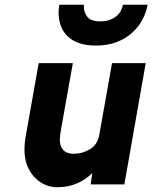

<svg xmlns="http://www.w3.org/2000/svg" viewBox="-20 -777 642 809"><path d="M384 -585Q343 -585 313 -595.5Q283 -606 264 -625Q245 -644 236 -669Q227 -694 227 -723Q227 -739 230 -757H334Q333 -754 333.5 -750.5Q334 -747 334 -744Q334 -724 348.5 -705.5Q363 -687 403 -687Q426 -687 443 -693.5Q460 -700 471.5 -710Q483 -720 489.5 -732.5Q496 -745 498 -757H602Q596 -723 579 -692Q562 -661 534.5 -637Q507 -613 469.5 -599Q432 -585 384 -585ZM369 -48Q341 -20 304 -4Q267 12 219 12Q197 12 173 2.5Q149 -7 129 -26.5Q109 -46 96 -76Q83 -106 83 -148Q83 -159 84 -170.5Q85 -182 87 -195L143 -511H287L238 -237Q234 -214 233 -204Q232 -194 232 -188Q232 -161 246.5 -145Q261 -129 291 -129Q327 -129 359.5 -148.5Q392 -168 399 -212L452 -511H594L504 0H362Z"/></svg>

Font: Overpass Heavy
Style: Italic
Weight: 900
Italic angle: -10°
Designer: Delve Withrington, Dave Bailey
Foundry: Delve Fonts
Version: Version 3.000;DELV;Overpass